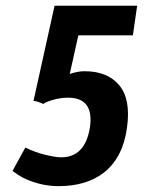

<svg xmlns="http://www.w3.org/2000/svg" viewBox="-20 -625 504 657"><path d="M128 -269.3Q112 -277.3 94.7 -280L166.7 -605.3H449.3L434.7 -504H248L218.7 -372Q246.7 -381.3 269.3 -381.3Q348 -381.3 388 -333.3Q428 -285.3 414.7 -189.3Q401.3 -86.7 336 -34.7Q276 12 180 12Q125.3 12 72 -10.7Q53.3 -18.7 41.3 -27.3Q29.3 -36 22.7 -40L66.7 -120Q102.7 -102.7 137.3 -94.7Q172 -86.7 189.3 -86.7Q272 -86.7 288 -190.7Q301.3 -290.7 213.3 -290.7Q186.7 -290.7 161.3 -283.3Q136 -276 128 -269.3Z"/></svg>

Font: Timmana
Style: Regular
Weight: 400
Designer: Appaji Ambarisha Darbha
Foundry: Andhrapradesh Society for Knowledge Networks
Version: Version 1.0.4; ttfautohint (v1.2.42-39fb)